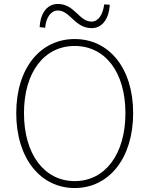

<svg xmlns="http://www.w3.org/2000/svg" viewBox="-20 -936 754 969"><path d="M357 13C529 13 652 -136 652 -365C652 -594 529 -739 357 -739C185 -739 62 -594 62 -365C62 -136 185 13 357 13ZM357 -22C204 -22 101 -157 101 -365C101 -573 204 -704 357 -704C510 -704 613 -573 613 -365C613 -157 510 -22 357 -22ZM443 -794C500 -794 531 -848 534 -912L506 -914C499 -861 476 -827 442 -827C379 -827 357 -916 272 -916C213 -916 183 -862 180 -799L208 -796C212 -849 238 -883 272 -883C334 -883 357 -794 443 -794Z"/></svg>

Font: Source Han Sans CN ExtraLight
Style: Regular
Weight: 250
Designer: Ryoko NISHIZUKA (kana & ideographs); Paul D. Hunt (Latin, Greek & Cyrillic); Wenlong ZHANG (bopomofo); Sandoll Communica
Foundry: Adobe Systems Incorporated
Version: Version 1.004;PS 1.004;hotconv 16.6.51;makeotf.lib2.5.65220